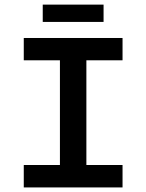

<svg xmlns="http://www.w3.org/2000/svg" viewBox="-20 -820 640 840"><path d="M167 -724.1V-799.8H433.1V-724.1ZM84 0V-98.1H242.2V-556.2H84V-653.8H516.1V-556.2H357.9V-98.1H516.1V0Z"/></svg>

Font: SourceCodePro-Semibold
Style: Regular
Weight: 600
Monospace: yes
Designer: Paul D. Hunt
Foundry: Adobe Systems Incorporated
Version: Version 1.009;PS 1.000;hotconv 1.0.70;makeotf.lib2.5.5900